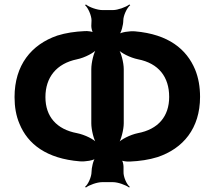

<svg xmlns="http://www.w3.org/2000/svg" viewBox="-20 -785 945 858"><path d="M531 -694C531 -715 547 -750 562 -762L558 -765C543 -753 506 -740 485 -740H437C415 -740 378 -753 364 -765L360 -762C374 -750 389 -715 389 -694L388 -669C388 -659 392 -641 398 -636L400 -639C395 -644 371 -647 359 -646C315 -644 274 -638 236 -626C120 -586 45 -494 45 -351C45 -307 52 -267 67 -232C104 -141 188 -76 337 -64C361 -62 399 -68 409 -78L407 -81C397 -71 389 -35 389 -16C389 5 374 39 360 50L364 53C378 42 414 29 436 29H485C507 29 543 42 557 53L560 50C546 39 531 5 532 -17V-40C532 -50 528 -68 522 -73L519 -70C525 -65 548 -62 560 -63C604 -65 646 -71 684 -83C798 -121 874 -211 874 -352C874 -397 867 -437 852 -474C814 -565 733 -632 583 -645C559 -647 519 -641 508 -631L511 -628C522 -638 531 -674 531 -694ZM183 -351C183 -439 232 -501 324 -520C359 -527 402 -550 415 -567L412 -569C399 -552 388 -505 388 -476V-234C388 -206 399 -159 412 -142L415 -144C402 -162 359 -183 324 -190C233 -207 183 -264 183 -351ZM736 -352C736 -265 687 -207 596 -190C562 -183 518 -161 506 -144L509 -142C521 -159 533 -206 533 -234V-476C533 -505 521 -552 508 -569L505 -567C518 -549 562 -527 597 -520C689 -502 736 -441 736 -352Z"/></svg>

Font: Asimov
Style: EdgeWide
Weight: 500
Designer: Google
Version: Version 2.000980: 2014